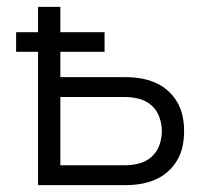

<svg xmlns="http://www.w3.org/2000/svg" viewBox="-20 -540 640 560"><path d="M91 0V-389H27V-446H91V-520H156V-446H285V-389H156V-315H346Q368 -315 389.5 -311.5Q411 -308 431.5 -299.5Q452 -291 469 -276Q486 -261 497 -242Q508 -223 512.5 -201.5Q517 -180 517 -157Q517 -135 512.5 -113.5Q508 -92 497 -73Q486 -54 469 -39Q452 -24 431.5 -15.5Q411 -7 389.5 -3.5Q368 0 346 0ZM156 -58H346Q366 -58 386.5 -63.5Q407 -69 422.5 -83Q438 -97 445 -117Q452 -137 452 -157Q452 -178 445 -198Q438 -218 422.5 -232Q407 -246 386.5 -251.5Q366 -257 346 -257H156Z"/></svg>

Font: Iosevka Aile Light
Style: Regular
Weight: 300
Designer: Belleve Invis
Foundry: Belleve Invis
Version: Version 27.3.5; ttfautohint (v1.8.4)